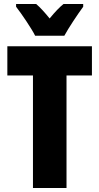

<svg xmlns="http://www.w3.org/2000/svg" viewBox="-20 -947 500 967"><path d="M157 -767H304C325 -806 371 -875 399 -913V-927H300C280 -911 257 -887 230 -854C204 -886 182 -910 162 -927H61V-913C87 -880 140 -802 157 -767ZM315 0V-567H443V-714H17V-567H146V0Z"/></svg>

Font: Noto Sans Lao Looped ExtraCondensed Black
Style: Regular
Weight: 900
Width: 2
Designer: Mark Frömberg, Ben Mitchell
Foundry: The Fontpad Ltd
Version: Version 1.002